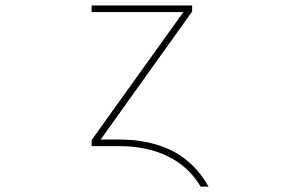

<svg xmlns="http://www.w3.org/2000/svg" viewBox="-20 -564 1040 709"><path d="M720.7 125Q676.8 50.8 600.6 13.7Q523.4 -24.4 419.9 -24.4H318.4V-46.9L657.2 -519.5H318.4V-543.9H689.5V-521.5L351.6 -48.8H419.9Q535.2 -48.8 620.1 -4.9Q701.2 38.1 750 125Z"/></svg>

Font: Mgen+ 1m thin
Style: Regular
Weight: 100
Designer: [Source Han Sans]
Ryoko NISHIZUKA  (kana & ideographs); Paul D. Hunt (Latin, Greek & Cyrillic); Wenlong ZHANG  (bopomofo
Version: Version 1.059.20150602